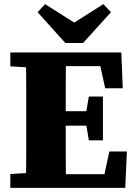

<svg xmlns="http://www.w3.org/2000/svg" viewBox="-20 -909 669 929"><path d="M30 0V-67L160 -75H176V0ZM105 0Q106 -50 106.5 -99.5Q107 -149 107 -199Q107 -249 107 -299V-356Q107 -406 107 -455.5Q107 -505 106.5 -555Q106 -605 105 -655H300Q299 -606 298.5 -556Q298 -506 298 -456Q298 -406 298 -356V-300Q298 -250 298 -200Q298 -150 298.5 -100Q299 -50 300 0ZM214 0V-66H515L477 -27L509 -176H594L586 0ZM201 -301V-371H431V-301ZM410 -230 394 -325V-350L410 -442H478V-230ZM30 -588V-655H176V-580H160ZM489 -482 457 -627 498 -589H214V-655H567L574 -482ZM198 -889 383 -772H295L480 -889L517 -850L382 -701H296L162 -850Z"/></svg>

Font: Source Serif 4 ExtraBold
Style: Regular
Weight: 800
Designer: Frank Grießhammer
Foundry: Adobe Systems Incorporated
Version: Version 4.004;hotconv 1.0.116;makeotfexe 2.5.65601